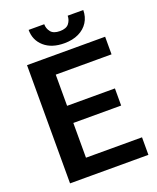

<svg xmlns="http://www.w3.org/2000/svg" viewBox="-162 -990 887 1085"><g transform="rotate(-20 282.0 -447.5)"><path d="M539.1 -105.5V0H161.1V-105.5ZM202.1 -710.9V0H67.9V-710.9ZM489.7 -417.5V-314.5H161.1V-417.5ZM537.6 -710.9V-605H161.1V-710.9ZM379.4 -895H473.1Q473.1 -854 453.1 -822.3Q433.1 -790.5 396.2 -772.7Q359.4 -754.9 309.1 -754.9Q233.4 -754.9 189 -793.9Q144.5 -833 144.5 -895H238.3Q238.3 -869.1 254.4 -848.6Q270.5 -828.1 309.1 -828.1Q347.7 -828.1 363.5 -848.6Q379.4 -869.1 379.4 -895Z"/></g></svg>

Font: Roboto SemiBold
Style: Regular
Weight: 600
Designer: Christian Robertson
Foundry: Google
Version: Version 3.009; 2024